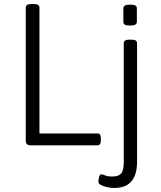

<svg xmlns="http://www.w3.org/2000/svg" viewBox="-20 -722 800 954"><path d="M132 0Q108 0 108 -23V-684Q108 -693 115 -697.5Q122 -702 138 -702H146Q163 -702 169.5 -697.5Q176 -693 176 -684V-59H464Q481 -59 481 -36V-23Q481 0 464 0ZM547 212Q531 212 513 208Q495 204 482 197.5Q469 191 469 182Q469 179 469.5 173Q470 167 471.5 160.5Q473 154 476 149Q479 144 482 144Q490 144 502 149.5Q514 155 539 155Q570 155 582.5 139.5Q595 124 595 82V-507Q595 -516 601.5 -520.5Q608 -525 624 -525H632Q648 -525 654.5 -520.5Q661 -516 661 -507V82Q661 126 648 155Q635 184 610 198Q585 212 547 212ZM627 -595Q608 -595 600.5 -599.5Q593 -604 593 -613V-681Q593 -689 600.5 -694Q608 -699 627 -699Q645 -699 652.5 -694.5Q660 -690 660 -681V-613Q660 -605 652.5 -600Q645 -595 627 -595Z"/></svg>

Font: Asap Light
Style: Regular
Weight: 300
Designer: Pablo Cosgaya
Foundry: Omnibus-Type
Version: Version 3.001